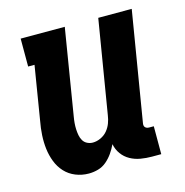

<svg xmlns="http://www.w3.org/2000/svg" viewBox="-86 -610 671 698"><g transform="rotate(-15 250.0 -261.0)"><path d="M165 8Q139 8 115.5 -1.5Q92 -11 75.5 -29Q59 -47 50 -70.5Q41 -94 38 -119Q35 -144 36.5 -170.5Q38 -197 43 -223L76 -425H52V-530H218L165 -206Q163 -195 162 -183Q161 -171 161.5 -159.5Q162 -148 164 -137Q166 -126 171.5 -116.5Q177 -107 187 -102Q197 -97 208 -97Q223 -97 238 -104Q253 -111 263 -123Q273 -135 278.5 -149.5Q284 -164 286 -179L344 -530H470L402 -119Q401 -114 401.5 -110Q402 -106 404.5 -103Q407 -100 411 -98.5Q415 -97 420 -97H437V8H402Q381 8 360 4.5Q339 1 321 -9Q303 -19 291 -35.5Q279 -52 275 -73Q267 -56 256.5 -41Q246 -26 232 -14Q218 -2 200.5 3Q183 8 165 8Z"/></g></svg>

Font: Iosevka Slab Extrabold
Style: Italic
Weight: 800
Italic angle: -9°
Monospace: yes
Designer: Belleve Invis
Foundry: Belleve Invis
Version: Version 11.1.0; ttfautohint (v1.8.3)